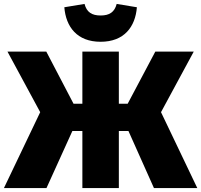

<svg xmlns="http://www.w3.org/2000/svg" viewBox="-35 -959 1026 979"><path d="M478 -746C598 -746 655 -822 663 -922L560 -939C549 -897 523 -880 478 -880C433 -880 407 -897 396 -939L293 -922C301 -822 358 -746 478 -746ZM953 -696H757L616 -430H571V-696H385V-430H340L201 -696H3L170 -387L-15 0H202L334 -291H385V0H571V-291H620L750 0H971L786 -387Z"/></svg>

Font: Fira Sans Heavy
Style: Regular
Weight: 900
Designer: bBox Type GmbH & Carrois Corporate GbR & Edenspiekermann AG
Foundry: bBox Type GmbH & Carrois Corporate GbR & Edenspiekermann AG
Version: Version 4.300;PS 004.300;hotconv 1.0.88;makeotf.lib2.5.64775